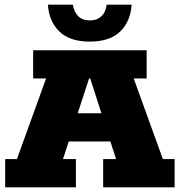

<svg xmlns="http://www.w3.org/2000/svg" viewBox="-20 -797 765 817"><path d="M2 0V-120H52L176 -463H121V-583H604V-463H549L673 -120H723V0H419V-120H474L434 -243L493 -195H229L288 -243L248 -120H303V0ZM295 -267 264 -315H458L427 -267L364 -463H359ZM362 -620Q276 -620 232 -663.5Q188 -707 184 -777H290Q295 -745 313.5 -727.5Q332 -710 362 -710Q392 -710 411 -727.5Q430 -745 434 -777H540Q536 -707 492 -663.5Q448 -620 362 -620Z"/></svg>

Font: Rokkitt Black
Style: Regular
Weight: 900
Designer: Vernon Adams
Foundry: Vernon Adams
Version: Version 3.103